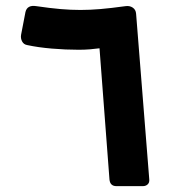

<svg xmlns="http://www.w3.org/2000/svg" viewBox="-20 -631 609 656"><path d="M378 5Q356 5 354 -18L320 -466Q306 -464 287.5 -462.5Q269 -461 249 -461Q204 -461 157 -465Q110 -469 73 -477Q61 -479 55.5 -489.5Q50 -500 52 -512L67 -590Q73 -615 104 -610Q152 -603 187 -600Q222 -597 255 -597Q287 -597 322.5 -600Q358 -603 409 -610Q423 -612 433.5 -605Q444 -598 445 -584L490 -18Q491 -7 484.5 -1Q478 5 468 5Z"/></svg>

Font: Fz Rubik
Style: Bold
Weight: 700
Designer: Hubert and Fischer
Foundry: Hubert and Fischer
Version: Vit hóa bi FontZin.com